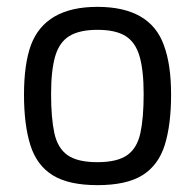

<svg xmlns="http://www.w3.org/2000/svg" viewBox="-20 -530 569 560"><path d="M70 -398Q112 -510 264 -510Q418 -510 458 -398Q479 -342 479 -254Q479 -166 460.5 -107Q442 -48 395.5 -19Q349 10 264.5 10Q180 10 133.5 -19Q87 -48 68.5 -107Q50 -166 50 -254Q50 -342 70 -398ZM264 -57Q322 -57 351 -77.5Q380 -98 389.5 -142Q399 -186 399 -255.5Q399 -325 387 -366Q375 -407 346 -425Q317 -443 264.5 -443Q212 -443 182.5 -425Q153 -407 141 -366Q129 -325 129 -255.5Q129 -186 138.5 -142Q148 -98 177 -77.5Q206 -57 264 -57Z"/></svg>

Font: Cairo-CLs
Style: CLs-Regular
Weight: 400
Version: Version 3.130;gftools[0.9.24]